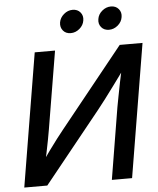

<svg xmlns="http://www.w3.org/2000/svg" viewBox="-61 -992 860 1044"><g transform="rotate(-5 369.0 -470.0)"><path d="M617.2 0H506.8L571.3 -391.1Q575.2 -411.1 581.5 -445.3Q587.9 -479.5 597.2 -525.6Q606.4 -571.8 618.7 -627L633.8 -611.8Q594.2 -557.6 563.5 -515.6Q532.7 -473.6 508.8 -442.1Q484.9 -410.6 465.8 -386.7L154.3 0H28.8L149.4 -727.5H260.3L189.5 -302.7Q186 -281.2 179.4 -246.6Q172.9 -211.9 164.8 -173.3Q156.7 -134.8 148.9 -100.6L138.2 -120.6Q161.1 -156.2 185.1 -189.2Q209 -222.2 229.7 -249.3Q250.5 -276.4 265.1 -294.4L613.3 -727.5H737.8ZM563 -814.5Q536.1 -814.5 520.8 -832.8Q505.4 -851.1 509.8 -877.4Q513.7 -903.3 535.4 -921.6Q557.1 -939.9 583.5 -939.9Q610.4 -939.9 625.7 -921.6Q641.1 -903.3 636.7 -877.4Q632.8 -851.1 611.1 -832.8Q589.4 -814.5 563 -814.5ZM354 -814.5Q327.1 -814.5 312 -832.8Q296.9 -851.1 300.8 -877.4Q305.2 -903.3 326.7 -921.6Q348.1 -939.9 374.5 -939.9Q401.4 -939.9 416.7 -921.6Q432.1 -903.3 427.7 -877.4Q423.8 -851.1 402.1 -832.8Q380.4 -814.5 354 -814.5Z"/></g></svg>

Font: Inter 24pt Medium
Style: Italic
Weight: 500
Italic angle: -9.3988°
Designer: Rasmus Andersson
Foundry: rsms
Version: Version 4.001;git-66647c0bb